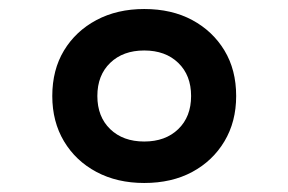

<svg xmlns="http://www.w3.org/2000/svg" viewBox="-20 -834 640 426"><path d="M300 -428Q240 -428 194 -452.5Q148 -477 122 -520.5Q96 -564 96 -621Q96 -679 122 -722Q148 -765 194 -789.5Q240 -814 300 -814Q361 -814 406.5 -789.5Q452 -765 478 -722Q504 -679 504 -621Q504 -564 478 -520.5Q452 -477 406.5 -452.5Q361 -428 300 -428ZM300 -520Q347 -520 375.5 -547.5Q404 -575 404 -621Q404 -667 375.5 -694.5Q347 -722 300 -722Q253 -722 224.5 -694.5Q196 -667 196 -621Q196 -575 224.5 -547.5Q253 -520 300 -520Z"/></svg>

Font: Victor Mono Thin
Style: Regular
Weight: 100
Monospace: yes
Designer: Rune Bjørnerås
Version: Version 1.561;gftools[0.9.30]